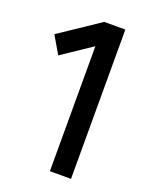

<svg xmlns="http://www.w3.org/2000/svg" viewBox="-133 -773 667 846"><g transform="rotate(20 200.0 -350.0)"><path d="M207 -586 67 -492 19 -574 207 -700H306V0H207Z"/></g></svg>

Font: NT Somic Medium
Style: Regular
Weight: 500
Designer: Ravid Balaliev — lead type designer, mastering
Michael Voronin — secret advisor, marketing
Ivan Kovalenko — best boy
Foundry: NT Type
Version: Version 0.7